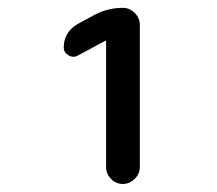

<svg xmlns="http://www.w3.org/2000/svg" viewBox="-20 -750 540 478"><path d="M286.1 -730.5Q302.7 -730.5 315.4 -717.8Q328.1 -705.1 328.1 -688.5V-334Q328.1 -317.4 315.4 -304.7Q302.7 -292 285.6 -292Q268.6 -292 256.3 -304.7Q244.1 -317.4 244.1 -334V-647.5L243.2 -648.4H242.2L172.9 -611.3Q162.1 -605.5 150.4 -612.3Q138.7 -619.1 138.7 -631.8Q138.7 -668.9 171.9 -689.5L208 -709Q244.1 -730.5 286.1 -730.5Z"/></svg>

Font: Rounded Mgen+ 1m bold
Style: Bold
Weight: 700
Designer: [Source Han Sans]
Ryoko NISHIZUKA  (kana & ideographs); Paul D. Hunt (Latin, Greek & Cyrillic); Wenlong ZHANG  (bopomofo
Version: Version 1.059.20150602